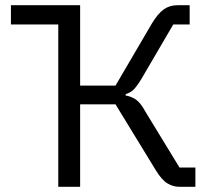

<svg xmlns="http://www.w3.org/2000/svg" viewBox="-20 -718 813 738"><path d="M204 0V-624H22V-698H288V-389H424L564 -628Q587 -666 609.5 -682Q632 -698 663 -698H709V-624H646L522 -412Q503 -382 492 -372Q481 -362 463 -356V-351Q486 -347 503.5 -334.5Q521 -322 540 -287L670 -74H731V0H669Q645 0 623 -13.5Q601 -27 578 -65L424 -317H288V0Z"/></svg>

Font: IBM Plex Sans
Style: Regular
Weight: 400
Designer: Mike Abbink, Paul van der Laan, Pieter van Rosmalen
Foundry: Bold Monday
Version: Version 3.201